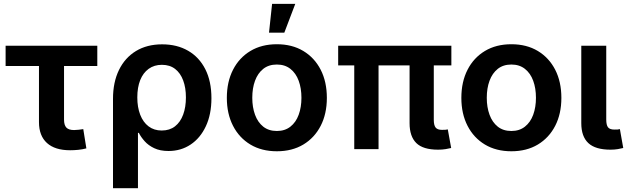

<svg xmlns="http://www.w3.org/2000/svg" viewBox="-20 -779 3285 1003"><path d="M346.2 5.9Q267.1 5.9 225.3 -32Q183.6 -69.8 183.6 -141.1V-434.1H9.3V-540H488.3V-434.1H314.5V-154.3Q314.5 -125.5 326.7 -112.5Q338.9 -99.6 367.2 -99.6Q377 -99.6 391.4 -101.3Q405.8 -103 415 -104.5L431.2 -3.9Q410.6 1.5 388.9 3.7Q367.2 5.9 346.2 5.9Z M570.3 204.1V-262.7Q570.3 -349.6 601.6 -413.6Q632.8 -477.5 690.4 -512.5Q748 -547.4 827.1 -547.4Q904.8 -547.4 962.6 -513.9Q1020.5 -480.5 1052.5 -417.5Q1084.5 -354.5 1084.5 -266.1Q1084.5 -181.6 1055.4 -119.6Q1026.4 -57.6 975.8 -23.9Q925.3 9.8 860.4 9.8Q816.4 9.8 785.6 -4.9Q754.9 -19.5 735.6 -41.3Q716.3 -63 705.1 -85H700.7V204.1ZM824.7 -97.2Q866.2 -97.2 894.3 -119.1Q922.4 -141.1 936.8 -180.2Q951.2 -219.2 951.2 -270Q951.2 -320.3 937 -358.6Q922.9 -397 895 -418.7Q867.2 -440.4 825.7 -440.4Q785.6 -440.4 756.6 -419.4Q727.5 -398.4 712.4 -360.4Q697.3 -322.3 697.3 -270Q697.3 -218.8 712.4 -179.7Q727.5 -140.6 756.1 -118.9Q784.7 -97.2 824.7 -97.2Z M1426.3 11.2Q1346.7 11.2 1288.1 -23.9Q1229.5 -59.1 1197.3 -121.8Q1165 -184.6 1165 -267.6Q1165 -351.6 1197.3 -414.6Q1229.5 -477.5 1288.1 -512.7Q1346.7 -547.9 1426.3 -547.9Q1505.9 -547.9 1564.5 -512.7Q1623 -477.5 1655.3 -414.6Q1687.5 -351.6 1687.5 -267.6Q1687.5 -184.6 1655.3 -121.8Q1623 -59.1 1564.5 -23.9Q1505.9 11.2 1426.3 11.2ZM1426.3 -94.7Q1468.3 -94.7 1497.1 -117.4Q1525.9 -140.1 1540.3 -179.4Q1554.7 -218.8 1554.7 -268.1Q1554.7 -317.9 1540.3 -357.2Q1525.9 -396.5 1497.1 -419.2Q1468.3 -441.9 1426.3 -441.9Q1383.8 -441.9 1355.2 -419.2Q1326.7 -396.5 1312.3 -357.4Q1297.9 -318.4 1297.9 -268.1Q1297.9 -218.8 1312.3 -179.4Q1326.7 -140.1 1355.2 -117.4Q1383.8 -94.7 1426.3 -94.7ZM1385.3 -608.4 1401.4 -758.8H1522.5L1465.3 -608.4Z M2268.6 2.9Q2189.9 2.9 2154.8 -31.7Q2119.6 -66.4 2119.6 -135.7V-509.8H2246.1V-153.3Q2246.1 -125 2255.6 -112.8Q2265.1 -100.6 2289.1 -100.6Q2300.3 -100.6 2307.1 -101.1Q2314 -101.6 2319.3 -103L2336.9 -5.9Q2325.7 -2.9 2307.9 0Q2290 2.9 2268.6 2.9ZM1830.6 0V-509.8H1957.5V0ZM1746.6 -437.5V-540H2337.9V-437.5Z M2651.4 11.2Q2571.8 11.2 2513.2 -23.9Q2454.6 -59.1 2422.4 -121.8Q2390.1 -184.6 2390.1 -267.6Q2390.1 -351.6 2422.4 -414.6Q2454.6 -477.5 2513.2 -512.7Q2571.8 -547.9 2651.4 -547.9Q2731 -547.9 2789.6 -512.7Q2848.1 -477.5 2880.4 -414.6Q2912.6 -351.6 2912.6 -267.6Q2912.6 -184.6 2880.4 -121.8Q2848.1 -59.1 2789.6 -23.9Q2731 11.2 2651.4 11.2ZM2651.4 -94.7Q2693.4 -94.7 2722.2 -117.4Q2751 -140.1 2765.4 -179.4Q2779.8 -218.8 2779.8 -268.1Q2779.8 -317.9 2765.4 -357.2Q2751 -396.5 2722.2 -419.2Q2693.4 -441.9 2651.4 -441.9Q2608.9 -441.9 2580.3 -419.2Q2551.8 -396.5 2537.4 -357.4Q2522.9 -318.4 2522.9 -268.1Q2522.9 -218.8 2537.4 -179.4Q2551.8 -140.1 2580.3 -117.4Q2608.9 -94.7 2651.4 -94.7Z M3169.4 2.9Q3090.3 2.9 3053.5 -31.5Q3016.6 -65.9 3016.6 -135.7V-540H3147V-154.8Q3147 -126 3156.2 -114Q3165.5 -102.1 3189.5 -102.1Q3200.2 -102.1 3206.8 -102.5Q3213.4 -103 3218.3 -104.5L3235.8 -5.9Q3224.6 -2.9 3207.3 0Q3189.9 2.9 3169.4 2.9Z"/></svg>

Font: V-Inter
Style: SemiBold-600
Weight: 600
Designer: Rasmus Andersson
Foundry: rsms
Version: Version 4.000;git-4146feb